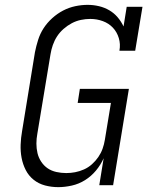

<svg xmlns="http://www.w3.org/2000/svg" viewBox="-20 -763 640 791"><path d="M220 8Q192 8 165.5 1Q139 -6 118.5 -22.5Q98 -39 86 -62.5Q74 -86 69 -112.5Q64 -139 65 -167Q66 -195 71 -223L124 -548Q129 -573 137 -598.5Q145 -624 159.5 -646.5Q174 -669 195 -688Q216 -707 240 -719.5Q264 -732 290 -737.5Q316 -743 341 -743Q365 -743 388 -737.5Q411 -732 430.5 -720.5Q450 -709 464.5 -692Q479 -675 489 -654L502 -735H567L537 -554H472Q477 -581 469.5 -606Q462 -631 445 -649Q428 -667 403.5 -676Q379 -685 352 -685Q333 -685 313.5 -681Q294 -677 276 -667.5Q258 -658 242 -644Q226 -630 215 -613Q204 -596 197.5 -577Q191 -558 188 -539L134 -213Q130 -192 130 -171.5Q130 -151 134.5 -132Q139 -113 150 -96.5Q161 -80 176.5 -69.5Q192 -59 212 -54.5Q232 -50 253 -50Q271 -50 289.5 -53.5Q308 -57 326 -65Q344 -73 359 -86.5Q374 -100 385 -116Q396 -132 402.5 -150Q409 -168 412 -187L437 -339H300L309 -397H511L446 0H389L407 -111Q395 -84 375.5 -60.5Q356 -37 330.5 -21Q305 -5 276 1.5Q247 8 220 8Z"/></svg>

Font: Iosevka Etoile Light
Style: Italic
Weight: 300
Italic angle: -9°
Designer: Belleve Invis
Foundry: Belleve Invis
Version: Version 22.1.2; ttfautohint (v1.8.4)